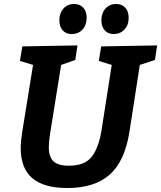

<svg xmlns="http://www.w3.org/2000/svg" viewBox="-20 -932 809 964"><path d="M488 -699 769 -704 758 -631 682 -606 630 -271Q607 -123 531 -55.5Q455 12 318 12Q200 12 142 -37.5Q84 -87 84 -190Q84 -207 86 -226Q88 -245 91 -266L146 -606L80 -626L92 -699L369 -704L358 -631L287 -606L231 -258Q225 -219 225 -193Q225 -145 248 -122.5Q271 -100 326 -100Q406 -100 441 -145.5Q476 -191 490 -280L541 -606L476 -626ZM340 -761Q311 -761 294.5 -780Q278 -799 278 -830Q278 -866 298.5 -889Q319 -912 352 -912Q381 -912 398 -893.5Q415 -875 415 -843Q415 -806 394 -783.5Q373 -761 340 -761ZM551 -761Q522 -761 505.5 -780Q489 -799 489 -830Q489 -866 509.5 -889Q530 -912 563 -912Q592 -912 609 -893.5Q626 -875 626 -843Q626 -806 604.5 -783.5Q583 -761 551 -761Z"/></svg>

Font: Bitter
Style: Bold Italic
Weight: 700
Italic angle: -9°
Designer: Sol Matas, and Bitter project Authors
Foundry: Sol Matas
Version: Version 2.001